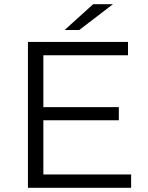

<svg xmlns="http://www.w3.org/2000/svg" viewBox="-20 -901 709 921"><path d="M180 -387H550V-324H180ZM188 -64H609V0H114V-700H594V-636H188ZM290 -757 427 -881H522L360 -757Z"/></svg>

Font: MOST Montserrat
Style: Regular
Weight: 400
Designer: Julieta Ulanovsky
Foundry: Julieta Ulanovsky
Version: Version 8.000;March 11, 2024;FontCreator 15.0.0.2926 64-bit